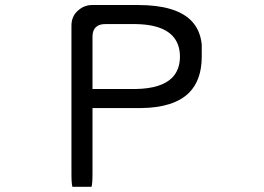

<svg xmlns="http://www.w3.org/2000/svg" viewBox="-20 -721 1040 757"><path d="M689.5 -498Q689.5 -445.8 658.2 -414.1Q615.7 -372.1 516.6 -370.1H344.7V-576.2Q344.7 -608.9 367.7 -620.6Q378.9 -626 394.5 -626H516.6Q652.3 -623.5 681.6 -544.9Q689.5 -523.9 689.5 -498ZM340.8 15.6Q344.7 3.9 344.7 -36.1V-294.9H536.1Q666 -296.4 725.6 -355.5Q775.4 -405.8 775.4 -498V-545.4Q769.5 -604 733.4 -640.1Q672.4 -701.2 524.4 -701.2H343.8Q312 -701.2 288.6 -680.2Q261.7 -657.7 261.7 -620.1V-36.1Q261.7 4.4 265.6 15.6Z"/></svg>

Font: YuPearl-Light
Style: Light
Weight: 300
Designer: Max Yao
Foundry: Max-Everyday
Version: Version 1.011; ttfautohint (v1.8.3)